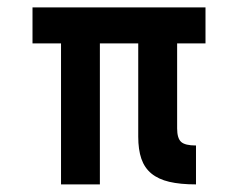

<svg xmlns="http://www.w3.org/2000/svg" viewBox="-20 -485 616 505"><path d="M140.5 0V-370.9H65.5V-465.5H520.5V-370.9H445.9V-147.3Q445.9 -121.4 456.4 -111.8Q466.8 -102.3 495.5 -102.3V0Q454.1 0 425.2 -6.8Q396.4 -13.6 378.2 -28.6Q360 -43.6 351.8 -67.5Q343.6 -91.4 343.6 -125.5V-370.9H242.7V0Z"/></svg>

Font: Spartan
Style: Bold
Weight: 700
Designer: Matt Bailey, Mirko Velimirovic
Foundry: Matt Bailey
Version: Version 1.005